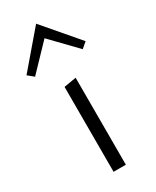

<svg xmlns="http://www.w3.org/2000/svg" viewBox="-196 -747 648 799"><g transform="rotate(-30 128.0 -347.5)"><path d="M99 -408 158 -418V0H99ZM-14 -529 128 -695 270 -529 243 -506 128 -625 14 -506Z"/></g></svg>

Font: Ysabeau Semilight
Style: Regular
Weight: 300
Designer: Christian Thalmann (Catharsis Fonts)
Version: Version 0.003